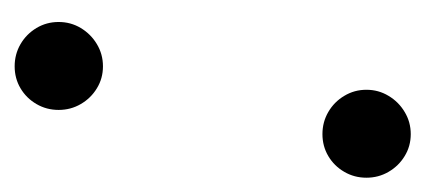

<svg xmlns="http://www.w3.org/2000/svg" viewBox="-179 -391 580 262"><g transform="rotate(90 111.0 -260.0)"><path d="M163 -410Q146.5 -410 132.8 -418Q119 -426 110.8 -439.8Q102.5 -453.5 102.5 -470Q102.5 -486.5 110.8 -500.2Q119 -514 132.8 -522.2Q146.5 -530.5 163 -530.5Q179.5 -530.5 193 -522.2Q206.5 -514 214.5 -500.2Q222.5 -486.5 222.5 -470Q222.5 -453.5 214.5 -439.8Q206.5 -426 193 -418Q179.5 -410 163 -410ZM70.5 10Q54 10 40.2 2Q26.5 -6 18.2 -19.8Q10 -33.5 10 -50Q10 -66.5 18.2 -80.2Q26.5 -94 40.2 -102.2Q54 -110.5 70.5 -110.5Q87 -110.5 100.5 -102.2Q114 -94 122 -80.2Q130 -66.5 130 -50Q130 -33.5 122 -19.8Q114 -6 100.5 2Q87 10 70.5 10Z"/></g></svg>

Font: Bodoni Moda 9pt
Style: Italic
Weight: 400
Italic angle: -13°
Designer: Owen Earl
Foundry: indestructible type
Version: Version 2.005